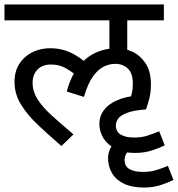

<svg xmlns="http://www.w3.org/2000/svg" viewBox="-20 -642 797 860"><path d="M757 164Q731 177 698 187.5Q665 198 624 198Q571 198 535.5 181Q500 164 482 134Q464 104 464 66Q464 43 475 21.5Q486 0 507 -16L580 16Q555 32 546.5 45Q538 58 538 75Q538 103 560 115.5Q582 128 619 128Q651 128 674.5 121.5Q698 115 732 101ZM718 9Q692 22 658.5 32.5Q625 43 584 43Q534 43 498.5 25.5Q463 8 444 -22Q425 -52 425 -88Q425 -120 444 -147Q463 -174 502.5 -192Q542 -210 602 -215L634 -152Q580 -148 550.5 -137Q521 -126 510 -111.5Q499 -97 499 -80Q499 -52 521 -39Q543 -26 580 -26Q612 -26 635.5 -33Q659 -40 693 -54ZM656 -264Q656 -229 649 -201.5Q642 -174 634 -152L557 -183Q565 -202 570 -222.5Q575 -243 575 -268Q575 -313 553 -334.5Q531 -356 496 -356Q471 -356 445.5 -344Q420 -332 397 -300.5Q374 -269 356 -208L279 -232Q304 -327 362.5 -376.5Q421 -426 506 -426Q539 -426 573.5 -410Q608 -394 632 -358.5Q656 -323 656 -264ZM204 -426Q237 -426 265 -418Q293 -410 319 -394.5Q345 -379 369 -357L337 -292Q306 -318 276.5 -335.5Q247 -353 209 -353Q169 -353 147.5 -330Q126 -307 126 -271Q126 -233 147.5 -198.5Q169 -164 210 -126.5Q251 -89 309 -40L255 12Q197 -38 149 -83.5Q101 -129 73 -175.5Q45 -222 45 -275Q45 -315 59.5 -343.5Q74 -372 97.5 -390.5Q121 -409 149 -417.5Q177 -426 204 -426ZM470 -551H0V-622H714V-551H550V-378L470 -413Z"/></svg>

Font: Noto Sans Ambassadori
Style: Regular
Weight: 400
Designer: Monotype Design Team
Foundry: Monotype Imaging Inc.
Version: Version 2.013